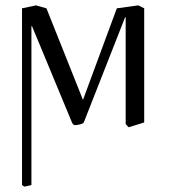

<svg xmlns="http://www.w3.org/2000/svg" viewBox="-20 -462 633 715"><path d="M448 0 459 12 517 -6V-431L495 -442L415 -431L289 -90L153 -431L114 -442L62 -431V227L71 233L97 227V-364L99 -365L248 -6C250.8 0.7 255 4 259 4C265 4 289.3 0.8 292 -6L446 -398L448 -397Z"/></svg>

Font: Libertinus Serif Display
Style: Regular
Weight: 400
Designer: Philipp H. Poll
Foundry: Khaled Hosny
Version: Version 6.1